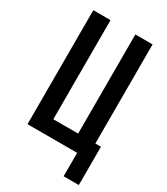

<svg xmlns="http://www.w3.org/2000/svg" viewBox="-215 -828 931 1072"><g transform="rotate(30 250.0 -292.0)"><path d="M379 151V0H59V-735H170V-96H330V-735H441V-96H477V151Z"/></g></svg>

Font: Iosevka Term Curly
Style: Bold
Weight: 700
Designer: Belleve Invis
Foundry: Belleve Invis
Version: Version 32.3.0